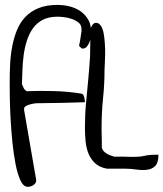

<svg xmlns="http://www.w3.org/2000/svg" viewBox="-20 -630 651 765"><path d="M318.4 -120.1Q318.4 -172.9 322.8 -219.2Q327.1 -265.6 331.5 -312Q335.9 -358.4 338.9 -406.2Q339.8 -437.5 339.8 -471.7Q337.9 -465.8 335.9 -460.9Q332 -451.2 325.7 -443.8Q319.3 -436.5 309.6 -436.5Q307.6 -436.5 306.6 -436.5Q305.7 -436.5 304.7 -437.5L299.8 -442.4Q295.9 -446.3 294.9 -447.3Q295.9 -451.2 297.4 -459Q298.8 -466.8 300.3 -475.6Q301.8 -484.4 302.7 -492.7Q303.7 -501 304.7 -503.9V-514.6Q304.7 -530.3 293.5 -539.6Q282.2 -548.8 267.1 -554.2Q252 -559.6 235.8 -561.5Q219.7 -563.5 210 -563.5Q173.8 -563.5 149.9 -550.8Q126 -538.1 110.8 -516.6Q95.7 -495.1 86.9 -467.3Q78.1 -439.5 74.2 -409.7Q70.3 -379.9 69.3 -350.1Q68.4 -320.3 67.4 -294.9Q70.3 -287.1 74.2 -279.3Q78.1 -271.5 85.9 -266.6Q137.7 -268.6 194.8 -267.1Q252 -265.6 304.7 -256.8Q309.6 -255.9 312 -251.5Q314.5 -247.1 315.9 -241.2Q317.4 -235.4 317.9 -230Q318.4 -224.6 318.4 -222.7Q312.5 -222.7 298.3 -222.2Q284.2 -221.7 266.6 -221.2Q249 -220.7 230 -220.2Q210.9 -219.7 193.4 -219.7Q175.8 -219.7 162.1 -219.2Q148.4 -218.8 142.6 -218.8H129.9Q122.1 -218.8 111.3 -216.8Q100.6 -214.8 90.3 -210.9Q80.1 -207 76.2 -200.2V-190.4L124 85.9Q125 92.8 122.1 98.1Q119.1 103.5 113.3 107.4Q107.4 111.3 101.6 112.8Q95.7 114.3 90.8 114.3Q73.2 114.3 61.5 88.9Q49.8 63.5 42 23.9Q34.2 -15.6 29.3 -64.5Q24.4 -113.3 22 -159.7Q19.5 -206.1 19 -245.1Q18.6 -284.2 18.6 -304.7Q18.6 -340.8 20.5 -377.4Q22.5 -414.1 29.3 -448.2Q36.1 -482.4 48.3 -511.7Q60.5 -541 81.5 -563Q102.5 -585 133.8 -597.7Q165 -610.4 208 -610.4Q235.4 -610.4 259.3 -604Q283.2 -597.7 301.8 -584.5Q320.3 -571.3 332 -550.8Q339.8 -537.1 341.8 -519.5Q344.7 -523.4 346.7 -528.3Q349.6 -533.2 353.5 -536.1Q357.4 -539.1 362.3 -539.1Q374 -539.1 381.8 -527.3Q389.6 -515.6 393.1 -496.6Q396.5 -477.5 397.9 -454.6Q399.4 -431.6 398.9 -410.6Q398.4 -389.6 397.5 -374Q396.5 -358.4 396.5 -352.5Q396.5 -294.9 390.6 -238.8Q384.8 -182.6 384.8 -124V-107.4Q384.8 -96.7 385.3 -84Q385.7 -71.3 385.7 -59.6V-43Q386.7 -35.2 392.1 -28.8Q397.5 -22.5 404.8 -18.1Q412.1 -13.7 420.4 -10.7Q428.7 -7.8 434.6 -5.9Q437.5 -5.9 446.8 -5.9Q456.1 -5.9 466.8 -5.9Q477.5 -5.9 486.8 -5.4Q496.1 -4.9 501 -4.9Q516.6 -4.9 526.9 -5.4Q537.1 -5.9 543.9 -6.8Q550.8 -7.8 556.2 -9.3Q561.5 -10.7 568.8 -11.7Q576.2 -12.7 585.9 -13.2Q595.7 -13.7 611.3 -13.7Q611.3 18.6 598.6 31.2Q585.9 43.9 565.9 46.4Q545.9 48.8 522.5 45.4Q499 42 476.6 42H461.9Q452.1 42 440.4 42Q428.7 42 418.9 42H405.3Q375 36.1 357.9 19.5Q340.8 2.9 332 -19.5Q323.2 -42 320.8 -68.8Q318.4 -95.7 318.4 -120.1Z"/></svg>

Font: Swanky and Moo Moo Cyrillic
Style: Regular
Weight: 400
Designer: Kimberly Geswein; Denis Ignatov
Foundry: Kimberly Geswein; Denis Ignatov
Version: Version 1.003 June 27, 2018